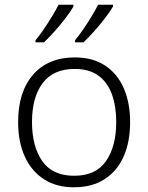

<svg xmlns="http://www.w3.org/2000/svg" viewBox="-20 -786 630 816"><path d="M533 -267Q533 -183 505.5 -121Q478 -59 424.5 -24.5Q371 10 294 10Q220 10 167 -24Q114 -58 85.5 -120.5Q57 -183 57 -267Q57 -396 121 -469Q185 -542 298 -542Q374 -542 426.5 -507.5Q479 -473 506 -411Q533 -349 533 -267ZM116 -267Q116 -164 159.5 -101.5Q203 -39 295 -39Q388 -39 431 -102Q474 -165 474 -267Q474 -333 456 -384Q438 -435 399 -464Q360 -493 297 -493Q207 -493 161.5 -433Q116 -373 116 -267ZM460 -758Q448 -737 426.5 -709Q405 -681 380.5 -653.5Q356 -626 335 -606H299V-615Q315 -634 333.5 -661Q352 -688 369 -716Q386 -744 397 -766H460ZM292 -758Q280 -737 258.5 -709Q237 -681 212.5 -653.5Q188 -626 167 -606H131V-615Q147 -634 165.5 -661Q184 -688 201 -716Q218 -744 229 -766H292Z"/></svg>

Font: Noto Sans Gurmukhi UI Light
Style: Regular
Weight: 300
Designer: Jelle Bosma - Monotype Design Team
Foundry: Monotype Imaging Inc.
Version: Version 2.004; ttfautohint (v1.8.4.7-5d5b)